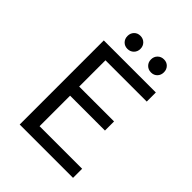

<svg xmlns="http://www.w3.org/2000/svg" viewBox="-229 -938 1059 1059"><g transform="rotate(45 300.0 -408.5)"><path d="M114 0V-656H520V-585H198V-380H470V-309H198V-71H530V0ZM239 -715Q217 -715 203 -729.5Q189 -744 189 -766Q189 -788 203 -802.5Q217 -817 239 -817Q261 -817 275.5 -802.5Q290 -788 290 -766Q290 -744 275.5 -729.5Q261 -715 239 -715ZM423 -715Q401 -715 386.5 -729.5Q372 -744 372 -766Q372 -788 386.5 -802.5Q401 -817 423 -817Q445 -817 459 -802.5Q473 -788 473 -766Q473 -744 459 -729.5Q445 -715 423 -715Z"/></g></svg>

Font: Source Code Variable
Style: Regular
Weight: 400
Monospace: yes
Designer: Paul D. Hunt, Teo Tuominen
Foundry: Adobe Systems Incorporated
Version: Version 1.010;hotconv 1.0.106;makeotfexe 2.5.65593